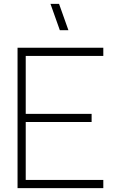

<svg xmlns="http://www.w3.org/2000/svg" viewBox="-20 -965 600 985"><path d="M287 -810 239 -945H283L331 -810ZM70 0V-720H510V-678H112V-381H450V-339H112V-42H510V0Z"/></svg>

Font: Vela Sans GX ExtLt
Style: Regular
Weight: 200
Designer: Principal design: Mikhail Sharanda - project Manrope.
Design modification: Ravid Balaliev
Foundry: Mikhail Sharanda
Version: Version 1.001